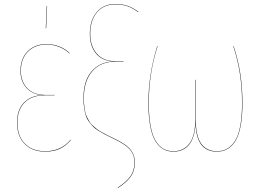

<svg xmlns="http://www.w3.org/2000/svg" viewBox="-20 -747 1309 957"><path d="M212.9 -716.8H214.8L210 -606H208ZM211.9 -526.9Q279.8 -526.9 328.1 -481.9L326.2 -481Q277.3 -524.9 211.9 -524.9Q154.3 -524.9 119.1 -489.5Q84 -454.1 84 -394Q84 -341.8 115.2 -307.9Q146.5 -273.9 206.1 -273.9H252V-272H205.1Q138.7 -272 102.8 -236.1Q66.9 -200.2 66.9 -136.2Q66.9 -68.4 104.2 -30.8Q141.6 6.8 205.1 6.8Q284.7 6.8 332 -50.8L333 -48.8Q308.6 -20 278.3 -5.6Q248 8.8 205.1 8.8Q141.1 8.8 103 -29.5Q64.9 -67.9 64.9 -136.2Q64.9 -198.7 98.4 -234.4Q131.8 -270 189.9 -272.9Q139.2 -277.3 110.6 -310.3Q82 -343.3 82 -394Q82 -455.1 117.7 -491Q153.3 -526.9 211.9 -526.9Z M554.7 -727.1Q590.3 -727.1 616.9 -717.5Q643.6 -708 669.9 -688L668.9 -686Q643.1 -706.1 616.7 -715.6Q590.3 -725.1 554.7 -725.1Q496.1 -725.1 462.9 -684.8Q429.7 -644.5 429.7 -578.1Q429.7 -517.6 462.2 -479.7Q494.6 -441.9 556.6 -441.9H595.7V-439.9H555.7Q481 -439.9 439.5 -391.4Q397.9 -342.8 397.9 -257.8Q397.9 -237.3 399.9 -219.7Q401.9 -202.1 405 -187.7Q408.2 -173.3 414.6 -160.9Q420.9 -148.4 426.8 -138.9Q432.6 -129.4 443.4 -119.9Q454.1 -110.4 462.6 -103.8Q471.2 -97.2 485.8 -88.9Q500.5 -80.6 512 -74.7Q523.4 -68.8 542 -60.1Q577.6 -43.5 600.1 -28.1Q622.6 -12.7 633.5 2.9Q644.5 18.6 648.2 32.5Q651.9 46.4 651.9 65.9Q651.9 105 631.1 133.8Q610.4 162.6 567.9 189.9L566.9 188Q608.4 161.1 629.2 132.8Q649.9 104.5 649.9 65.9Q649.9 46.9 646.5 33.2Q643.1 19.5 632.1 4.2Q621.1 -11.2 598.9 -26.4Q576.7 -41.5 541 -58.1Q516.6 -69.8 502.9 -76.9Q489.3 -84 471.4 -95Q453.6 -106 444.1 -115.7Q434.6 -125.5 423.8 -139.9Q413.1 -154.3 408 -170.7Q402.8 -187 399.4 -209Q396 -231 396 -257.8Q396 -343.8 436.5 -391.1Q477.1 -438.5 544.9 -440.9Q488.3 -443.8 458 -481Q427.7 -518.1 427.7 -578.1Q427.7 -645.5 461.9 -686.3Q496.1 -727.1 554.7 -727.1Z M1144.5 -517.1Q1188.5 -386.2 1188.5 -233.9Q1188.5 -164.6 1178.7 -115.7Q1168.9 -66.9 1150.9 -40.5Q1132.8 -14.2 1110.8 -2.7Q1088.9 8.8 1060.5 8.8Q957.5 8.8 954.6 -134.8Q951.7 -62 923.1 -26.6Q894.5 8.8 844.7 8.8Q816.4 8.8 794.7 -3.2Q772.9 -15.1 755.6 -42Q738.3 -68.8 729 -117.2Q719.7 -165.5 719.7 -233.9Q719.7 -375 763.7 -517.1H765.6Q721.7 -380.9 721.7 -233.9Q721.7 -166 730.7 -118.2Q739.7 -70.3 756.8 -43.5Q773.9 -16.6 795.4 -4.9Q816.9 6.8 844.7 6.8Q895 6.8 924.3 -31.7Q953.6 -70.3 953.6 -154.8V-349.1H955.6V-152.8Q955.6 -68.8 982.7 -31Q1009.8 6.8 1060.5 6.8Q1088.4 6.8 1109.9 -4.4Q1131.3 -15.6 1149.4 -41.7Q1167.5 -67.9 1177 -116.5Q1186.5 -165 1186.5 -233.9Q1186.5 -386.2 1142.6 -517.1Z"/></svg>

Font: Fira Sans Compressed Two
Style: Regular
Weight: 100
Width: 1
Designer: Carrois Corporate & Edenspiekermann AG
Foundry: Carrois Corporate GbR & Edenspiekermann AG
Version: Version 4.203;PS 004.203;hotconv 1.0.88;makeotf.lib2.5.64775